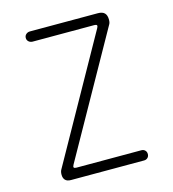

<svg xmlns="http://www.w3.org/2000/svg" viewBox="-109 -820 817 909"><g transform="rotate(-15 300.0 -365.0)"><path d="M127 0Q108 0 99 -9.5Q90 -19 90 -36Q90 -44 91.5 -50Q93 -56 96 -61L433 -663Q438 -672 435.5 -676Q433 -680 423 -680H121Q110 -680 102 -687Q94 -694 94 -705Q94 -716 102 -723Q110 -730 121 -730H454Q476 -730 486.5 -719.5Q497 -709 497 -687Q497 -679 495.5 -673Q494 -667 490 -661L157 -67Q152 -58 154.5 -54Q157 -50 167 -50H485Q496 -50 503 -43Q510 -36 510 -25Q510 -14 503 -7Q496 0 485 0Z"/></g></svg>

Font: Maple Mono Thin
Style: Regular
Weight: 250
Monospace: yes
Designer: subframe7536
Version: Version 7.000